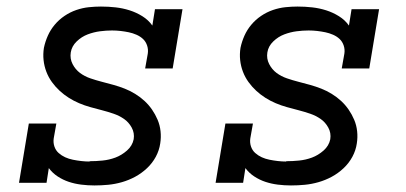

<svg xmlns="http://www.w3.org/2000/svg" viewBox="-20 -558 1240 586"><path d="M268 8Q248 8 228 5.5Q208 3 190 -3Q172 -9 156 -19.5Q140 -30 129 -45L122 0H38L68 -181H152L144 -136Q142 -123 146 -111Q150 -99 159 -91Q168 -83 179 -78Q190 -73 202.5 -70.5Q215 -68 228 -66.5Q241 -65 253 -65Q253 -65 253.5 -65.5Q254 -66 254 -66Q273 -66 293 -68Q313 -70 332 -77Q351 -84 367.5 -98.5Q384 -113 388 -133Q391 -152 382 -168.5Q373 -185 358.5 -195Q344 -205 326.5 -211Q309 -217 291.5 -221.5Q274 -226 256 -231Q238 -236 221.5 -243Q205 -250 190 -259.5Q175 -269 162 -281Q149 -293 138.5 -307.5Q128 -322 121.5 -339Q115 -356 113 -374.5Q111 -393 114 -412Q118 -431 126 -449Q134 -467 147 -482.5Q160 -498 177 -509.5Q194 -521 213 -527.5Q232 -534 251 -536Q270 -538 288 -538Q311 -538 333 -535.5Q355 -533 375.5 -526.5Q396 -520 414.5 -508.5Q433 -497 445 -480L453 -530H537L507 -349H423L431 -394Q433 -407 429 -419Q425 -431 416.5 -439Q408 -447 396.5 -452Q385 -457 373 -459.5Q361 -462 348 -463.5Q335 -465 322 -465Q304 -465 285 -462.5Q266 -460 247.5 -453Q229 -446 214 -431.5Q199 -417 196 -398Q193 -379 201.5 -362.5Q210 -346 224 -335.5Q238 -325 255.5 -319Q273 -313 290.5 -308.5Q308 -304 326 -299Q344 -294 360.5 -287.5Q377 -281 392.5 -271.5Q408 -262 421 -250Q434 -238 444 -223.5Q454 -209 461 -192.5Q468 -176 470 -157.5Q472 -139 469 -120Q466 -99 455.5 -79.5Q445 -60 428.5 -44.5Q412 -29 392.5 -18.5Q373 -8 352 -2Q331 4 310 6Q289 8 268 8Z M868 8Q848 8 828 5.5Q808 3 790 -3Q772 -9 756 -19.5Q740 -30 729 -45L722 0H638L668 -181H752L744 -136Q742 -123 746 -111Q750 -99 759 -91Q768 -83 779 -78Q790 -73 802.5 -70.5Q815 -68 828 -66.5Q841 -65 853 -65Q853 -65 853.5 -65.5Q854 -66 854 -66Q873 -66 893 -68Q913 -70 932 -77Q951 -84 967.5 -98.5Q984 -113 988 -133Q991 -152 982 -168.5Q973 -185 958.5 -195Q944 -205 926.5 -211Q909 -217 891.5 -221.5Q874 -226 856 -231Q838 -236 821.5 -243Q805 -250 790 -259.5Q775 -269 762 -281Q749 -293 738.5 -307.5Q728 -322 721.5 -339Q715 -356 713 -374.5Q711 -393 714 -412Q718 -431 726 -449Q734 -467 747 -482.5Q760 -498 777 -509.5Q794 -521 813 -527.5Q832 -534 851 -536Q870 -538 888 -538Q911 -538 933 -535.5Q955 -533 975.5 -526.5Q996 -520 1014.5 -508.5Q1033 -497 1045 -480L1053 -530H1137L1107 -349H1023L1031 -394Q1033 -407 1029 -419Q1025 -431 1016.5 -439Q1008 -447 996.5 -452Q985 -457 973 -459.5Q961 -462 948 -463.5Q935 -465 922 -465Q904 -465 885 -462.5Q866 -460 847.5 -453Q829 -446 814 -431.5Q799 -417 796 -398Q793 -379 801.5 -362.5Q810 -346 824 -335.5Q838 -325 855.5 -319Q873 -313 890.5 -308.5Q908 -304 926 -299Q944 -294 960.5 -287.5Q977 -281 992.5 -271.5Q1008 -262 1021 -250Q1034 -238 1044 -223.5Q1054 -209 1061 -192.5Q1068 -176 1070 -157.5Q1072 -139 1069 -120Q1066 -99 1055.5 -79.5Q1045 -60 1028.5 -44.5Q1012 -29 992.5 -18.5Q973 -8 952 -2Q931 4 910 6Q889 8 868 8Z"/></svg>

Font: Iosevka Curly Slab ExObl
Style: Regular
Weight: 400
Width: 7
Italic angle: -9°
Monospace: yes
Designer: Belleve Invis
Foundry: Belleve Invis
Version: Version 11.1.0; ttfautohint (v1.8.3)